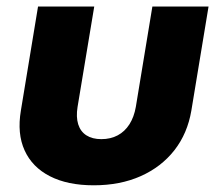

<svg xmlns="http://www.w3.org/2000/svg" viewBox="-20 -549 656 579"><path d="M262.7 9.8Q183.6 9.8 130.4 -17.6Q77.1 -44.9 54.2 -95.5Q31.2 -146 43 -215.8L94.7 -529.3H264.2L213.9 -226.6Q209 -196.3 215.8 -174.3Q222.7 -152.3 240.5 -140.9Q258.3 -129.4 285.6 -129.4Q313.5 -129.4 335 -140.9Q356.4 -152.3 370.4 -174.3Q384.3 -196.3 389.6 -226.6L439.5 -529.3H608.9L557.1 -215.8Q545.4 -146.5 505.9 -95.9Q466.3 -45.4 404.3 -17.8Q342.3 9.8 262.7 9.8Z"/></svg>

Font: Inter 24pt ExtraBold
Style: Italic
Weight: 800
Italic angle: -9.3988°
Designer: Rasmus Andersson
Foundry: rsms
Version: Version 4.001;git-66647c0bb